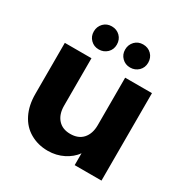

<svg xmlns="http://www.w3.org/2000/svg" viewBox="-175 -911 1025 1061"><g transform="rotate(30 337.0 -380.5)"><path d="M442 -558C442 -558 442 -255 442 -255C442 -255 442 -255 442 -255C442 -218 432 -189 413 -168C394 -147 367 -137 334 -137C334 -137 334 -137 334 -137C301 -137 275 -147 256 -168C237 -189 227 -218 227 -255C227 -255 227 -558 227 -558C227 -558 57 -558 57 -558C57 -558 57 -232 57 -232C57 -232 57 -232 57 -232C57 -183 66 -141 84 -105C102 -69 127 -42 160 -23C193 -4 230 6 273 6C273 6 273 6 273 6C309 6 342 -2 372 -17C401 -32 425 -51 442 -76C442 -76 442 0 442 0C442 0 613 0 613 0C613 0 613 -558 613 -558C613 -558 442 -558 442 -558ZM237 -620C237 -620 237 -620 237 -620C258 -620 275 -627 290 -641C304 -655 311 -672 311 -693C311 -693 311 -693 311 -693C311 -714 304 -732 290 -746C276 -760 258 -767 237 -767C237 -767 237 -767 237 -767C216 -767 199 -760 185 -746C171 -731 164 -714 164 -693C164 -693 164 -693 164 -693C164 -672 171 -655 185 -641C199 -627 216 -620 237 -620ZM437 -620C437 -620 437 -620 437 -620C458 -620 475 -627 490 -641C504 -655 511 -672 511 -693C511 -693 511 -693 511 -693C511 -714 504 -732 490 -746C476 -760 458 -767 437 -767C437 -767 437 -767 437 -767C416 -767 399 -760 385 -746C371 -731 364 -714 364 -693C364 -693 364 -693 364 -693C364 -672 371 -655 385 -641C399 -627 416 -620 437 -620Z"/></g></svg>

Font: Girnar Poppins
Style: Bold
Weight: 500
Designer: Ninad Kale (Devanagari), Jonny Pinhorn (Latin)
Foundry: Indian Type Foundry
Version: ""